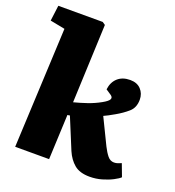

<svg xmlns="http://www.w3.org/2000/svg" viewBox="-140 -877 909 1000"><g transform="rotate(20 314.5 -376.5)"><path d="M83 -665 1 -681 12 -767H258L274 -756L256 -321Q291 -330 328 -342.5Q365 -355 399 -374Q428 -390 434.5 -402Q441 -414 427 -424L397 -444Q402 -485 428 -508.5Q454 -532 497 -532Q535 -532 556.5 -509Q578 -486 578 -452Q578 -408 550 -383.5Q522 -359 485 -338Q464 -326 452.5 -320Q441 -314 428 -308L498 -164Q512 -136 527 -117.5Q542 -99 563 -99Q574 -99 584 -102.5Q594 -106 603 -110L629 -41Q619 -31 594 -18Q569 -5 536.5 4.5Q504 14 469 14Q414 14 383.5 -11.5Q353 -37 335 -79L264 -251Q261 -250 258 -249.5Q255 -249 251 -249L240 0H52Z"/></g></svg>

Font: Literata Black
Style: Italic
Weight: 900
Italic angle: -2°
Designer: Latin by Veronika Burian and Jose Scaglione. Greek by Irene Vlachou. Cyrillic by Vera Evstafieva
Foundry: TypeTogether
Version: Version 3.002